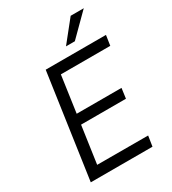

<svg xmlns="http://www.w3.org/2000/svg" viewBox="-220 -1043 1034 1156"><g transform="rotate(-30 297.0 -464.5)"><path d="M63 0 167 -723H586L575.5 -653H232L196 -400H507.5L498 -330H186L149 -72L503 -71.5L492 0ZM459.5 -929H550.5L404.5 -783.5H343Z"/></g></svg>

Font: Public Sans Light
Style: Italic
Weight: 300
Italic angle: -8°
Designer: The Public Sans project authors (U.S. Web Design System). Libre Franklin designed by Pablo Impallari and Rodrigo Fuenzal
Version: Version 1.007; ttfautohint (v1.8.1) -l 8 -r 50 -G 200 -x 14 